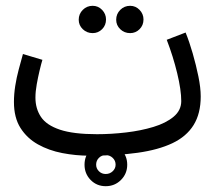

<svg xmlns="http://www.w3.org/2000/svg" viewBox="-20 -515 766 661"><path d="M288 21 314 -53Q363 -53 414 -59Q465 -65 508 -78Q551 -91 577.5 -113Q604 -135 604 -167Q604 -205 590 -263Q576 -321 554 -378L619 -403Q632 -371 643.5 -331Q655 -291 663 -252Q671 -213 671 -183Q671 -124 646.5 -84.5Q622 -45 573.5 -22Q525 1 453.5 11Q382 21 288 21ZM288 21Q241 21 194.5 12Q148 3 110.5 -18Q73 -39 50.5 -74.5Q28 -110 28 -164Q28 -191 32.5 -219.5Q37 -248 44.5 -276Q52 -304 59 -329L126 -309Q122 -296 116.5 -273Q111 -250 106.5 -225Q102 -200 102 -179Q102 -141 121 -112.5Q140 -84 186.5 -68.5Q233 -53 314 -53L334 -11ZM428 -401Q408 -401 394 -414.5Q380 -428 380 -447Q380 -467 394 -481Q408 -495 428 -495Q447 -495 460.5 -481Q474 -467 474 -448Q474 -428 460.5 -414.5Q447 -401 428 -401ZM299 -401Q279 -401 265 -414.5Q251 -428 251 -447Q251 -467 265 -481Q279 -495 299 -495Q318 -495 331.5 -481Q345 -467 345 -448Q345 -428 331.5 -414.5Q318 -401 299 -401ZM344 126Q313 126 292 104.5Q271 83 271 52Q271 21 292 -0.5Q313 -22 344 -22Q375 -22 396.5 -0.5Q418 21 418 52Q418 83 396.5 104.5Q375 126 344 126ZM344 84Q358 84 368 74.5Q378 65 378 52Q378 38 368 28.5Q358 19 344 19Q330 19 320.5 28.5Q311 38 311 52Q311 65 320.5 74.5Q330 84 344 84Z"/></svg>

Font: Noto Sans Arabic ExtraCondensed
Style: Regular
Weight: 400
Width: 2
Designer: Monotype Design Team, Nadine Chahine, Nizar Qandah and Khaled Hosny
Foundry: Monotype Imaging Inc.
Version: Version 2.012